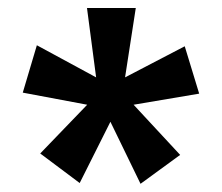

<svg xmlns="http://www.w3.org/2000/svg" viewBox="-20 -863 547 473"><path d="M326.2 -410.2 252 -563 176.3 -412.1 79.1 -484.9 194.8 -605 36.1 -634.8 70.8 -751.5 216.8 -672.4 194.3 -843.3H314.5L288.1 -672.4L435.1 -749L470.7 -632.3L309.1 -605L423.8 -481.4Z"/></svg>

Font: Fjalla One
Style: Regular
Weight: 400
Designer: Irina Smirnova, Eben Sorkin
Foundry: Sorkin Type
Version: Version 1.002; ttfautohint (v1.8.4.7-5d5b);gftools[0.9.25]